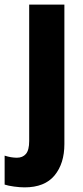

<svg xmlns="http://www.w3.org/2000/svg" viewBox="-65 -569 359 829"><path d="M41 240Q21 240 -4.5 236.5Q-30 233 -45 228V103Q-17 112 8 112Q33 112 47 95.5Q61 79 61 40V-549H213V53Q213 137 170.5 188.5Q128 240 41 240Z"/></svg>

Font: Noto Sans Sinhala Condensed ExtraBold
Style: Regular
Weight: 800
Width: 3
Designer: Jelle Bosma - Monotype Design Team
Foundry: Monotype Imaging Inc.
Version: Version 2.006; ttfautohint (v1.8.4.7-5d5b)